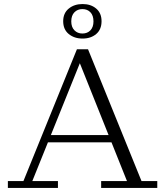

<svg xmlns="http://www.w3.org/2000/svg" viewBox="-20 -931 818 951"><path d="M19 0V-34H96L361 -687H416L681 -34H759V0H481V-34H609L365 -644H386L140 -34H267V0ZM205 -226V-262H547V-226ZM389 -740Q348 -740 320.5 -762.5Q293 -785 293 -826Q293 -866 320.5 -888.5Q348 -911 389 -911Q430 -911 456.5 -888.5Q483 -866 483 -826Q483 -785 456.5 -762.5Q430 -740 389 -740ZM388 -765Q413 -765 428 -781Q443 -797 443 -825Q443 -854 428 -870Q413 -886 388 -886Q364 -886 348.5 -870Q333 -854 333 -825Q333 -797 348.5 -781Q364 -765 388 -765Z"/></svg>

Font: Montagu Slab 144pt Light
Style: Regular
Weight: 300
Designer: Florian Karsten
Foundry: Florian Karsten
Version: Version 1.000